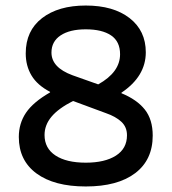

<svg xmlns="http://www.w3.org/2000/svg" viewBox="-20 -662 620 694"><path d="M290 12Q176 12 112 -35Q48 -82 48 -167Q48 -216 74 -254.5Q100 -293 161 -328V-330Q115 -354 94 -389Q73 -424 73 -469Q73 -551 132 -596.5Q191 -642 290 -642Q390 -642 448.5 -596.5Q507 -551 507 -473Q507 -386 419 -327V-325Q475 -302 503.5 -266Q532 -230 532 -172Q532 -84 468.5 -36Q405 12 290 12ZM335 -357Q414 -401 414 -466Q414 -512 381.5 -534Q349 -556 290 -556Q232 -556 199 -534Q166 -512 166 -472Q166 -418 242 -390ZM290 -74Q359 -74 399 -99.5Q439 -125 439 -173Q439 -203 418.5 -222Q398 -241 363 -253L244 -297Q191 -270 166 -240Q141 -210 141 -174Q141 -126 180.5 -100Q220 -74 290 -74Z"/></svg>

Font: Sometype Mono Medium
Style: Regular
Weight: 500
Monospace: yes
Designer: Ryoichi Tsunekawa
Foundry: Dharma Type
Version: Version 1.000; ttfautohint (v1.8.3)